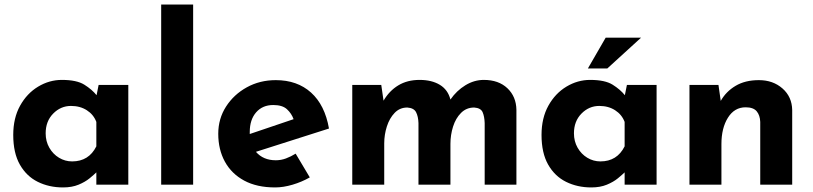

<svg xmlns="http://www.w3.org/2000/svg" viewBox="-20 -809 3562 841"><path d="M256 12Q195 12 145.5 -12.5Q96 -37 67 -88Q38 -139 38 -218Q38 -292 68 -346Q98 -400 147 -429.5Q196 -459 251 -459Q316 -459 349.5 -438Q383 -417 403 -392L412 -437H542V0H402V-54Q392 -44 372.5 -28Q353 -12 324 0Q295 12 256 12ZM296 -102Q369 -102 402 -168V-275Q390 -307 360.5 -326Q331 -345 291 -345Q246 -345 213 -311.5Q180 -278 180 -225Q180 -190 196 -162Q212 -134 238.5 -118Q265 -102 296 -102Z M686 -789H826V0H686Z M1185 12Q1105 12 1049.5 -18Q994 -48 965 -101Q936 -154 936 -223Q936 -289 970 -342Q1004 -395 1061 -426.5Q1118 -458 1188 -458Q1282 -458 1342.5 -403.5Q1403 -349 1421 -246L1101 -144Q1133 -107 1188 -107Q1211 -107 1232.5 -115Q1254 -123 1275 -136L1337 -32Q1302 -12 1261.5 0Q1221 12 1185 12ZM1074 -231Q1074 -226 1074 -222L1266 -287Q1257 -312 1237 -330.5Q1217 -349 1177 -349Q1130 -349 1102 -317Q1074 -285 1074 -231Z M1650 -437 1660 -368Q1685 -411 1724.5 -435Q1764 -459 1818 -459Q1871 -459 1906.5 -437.5Q1942 -416 1953 -373Q1980 -412 2018.5 -435.5Q2057 -459 2099 -459Q2164 -459 2202.5 -422.5Q2241 -386 2242 -328V0H2103V-270Q2102 -299 2094 -317.5Q2086 -336 2057 -338Q2023 -338 1999.5 -314.5Q1976 -291 1964.5 -254.5Q1953 -218 1953 -179V0H1813V-270Q1812 -299 1802.5 -317.5Q1793 -336 1764 -338Q1731 -338 1708.5 -314.5Q1686 -291 1674.5 -255Q1663 -219 1663 -181V0H1523V-437Z M2570 12Q2509 12 2459.5 -12.5Q2410 -37 2381 -88Q2352 -139 2352 -218Q2352 -292 2382 -346Q2412 -400 2461 -429.5Q2510 -459 2565 -459Q2630 -459 2663.5 -438Q2697 -417 2717 -392L2726 -437H2856V0H2716V-54Q2706 -44 2686.5 -28Q2667 -12 2638 0Q2609 12 2570 12ZM2610 -102Q2683 -102 2716 -168V-275Q2704 -307 2674.5 -326Q2645 -345 2605 -345Q2560 -345 2527 -311.5Q2494 -278 2494 -225Q2494 -190 2510 -162Q2526 -134 2552.5 -118Q2579 -102 2610 -102ZM2788 -644 2640 -509H2555L2633 -644Z M3127 -437 3137 -367Q3160 -408 3202 -433Q3244 -458 3304 -458Q3366 -458 3407.5 -421.5Q3449 -385 3450 -327V0H3310V-275Q3309 -304 3294.5 -321.5Q3280 -339 3246 -339Q3197 -339 3168.5 -293.5Q3140 -248 3140 -178V0H3000V-437Z"/></svg>

Font: Synthetic
Style: Bold
Weight: 700
Designer: Santiago Orozco
Foundry: Typemade
Version: Version 2.000; ttfautohint (v1.8.4.7-5d5b)